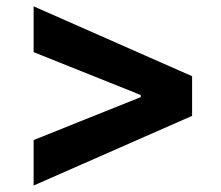

<svg xmlns="http://www.w3.org/2000/svg" viewBox="-20 -594 698 606"><path d="M86.1 -8.4V-152L428.9 -289.3L424.2 -282V-299.8L428.9 -292.2L86.1 -429.5V-574L586.3 -353.5V-228.3Z"/></svg>

Font: Intratopia Thin
Style: Regular
Weight: 100
Designer: Rasmus Andersson
Foundry: rsms
Version: Version 3.000;Glyphs 3.2.3 (3260)